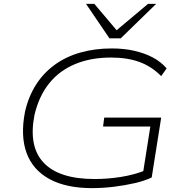

<svg xmlns="http://www.w3.org/2000/svg" viewBox="-20 -963 951 991"><path d="M455 8Q321 8 235 -39Q149 -86 117 -174Q85 -262 109 -386Q127 -465 166 -526Q205 -587 263 -629Q321 -671 395.5 -692Q470 -713 557 -713Q619 -713 672.5 -701Q726 -689 768.5 -666.5Q811 -644 840 -610L812 -570Q763 -620 700 -643Q637 -666 553 -666Q448 -666 367 -632Q286 -598 233.5 -532.5Q181 -467 158 -370Q126 -207 205.5 -123Q285 -39 468 -39Q537 -39 605.5 -50Q674 -61 734 -85L716 -57L756 -310H512L518 -356H812L763 -47Q728 -30 676.5 -18Q625 -6 567.5 1Q510 8 455 8ZM545 -765 424 -943H467L582 -807L744 -943H786L603 -765Z"/></svg>

Font: Nunito Sans 10pt Expanded ExtraLight
Style: Italic
Weight: 250
Width: 7
Italic angle: -9°
Designer: Vernon Adams
Foundry: Vernon Adams
Version: Version 3.101;gftools[0.9.27]